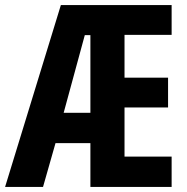

<svg xmlns="http://www.w3.org/2000/svg" viewBox="-24 -734 736 754"><path d="M650 0H331V-172H194L145 0H-4L215 -714H650V-597H465V-429H636V-312H465V-119H650ZM226 -291H331V-596H309Z"/></svg>

Font: Noto Sans Khmer UI ExtraCondensed
Style: Bold
Weight: 700
Width: 2
Designer: Danh Hong and the Monotype Design Team
Foundry: Monotype Imaging Inc.
Version: Version 2.002; ttfautohint (v1.8.4.7-5d5b)